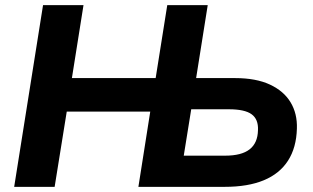

<svg xmlns="http://www.w3.org/2000/svg" viewBox="-20 -725 1214 745"><path d="M35 0 147 -705H304L259 -422H584L629 -705H786L741 -422H892Q973 -422 1027 -397Q1081 -372 1107.5 -328Q1134 -284 1132 -226Q1130 -152 1097.5 -101.5Q1065 -51 1003.5 -25.5Q942 0 852 0H517L563 -292H239L192 0ZM693 -121H854Q917 -121 948.5 -145.5Q980 -170 981 -220Q983 -262 956.5 -281.5Q930 -301 868 -301H722Z"/></svg>

Font: Nunito Sans 11pt ExtraBold
Style: Italic
Weight: 800
Italic angle: -9°
Version: Version 3.101;gftools[0.9.27]